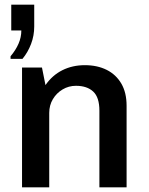

<svg xmlns="http://www.w3.org/2000/svg" viewBox="-20 -799 636 819"><path d="M74 0V-511H159L174 -436Q203 -478 246 -499.5Q289 -521 342 -521Q395 -521 435 -501Q475 -481 497.5 -442.5Q520 -404 520 -348V0H404V-327Q404 -384 377.5 -408.5Q351 -433 304 -433Q273 -433 247 -417.5Q221 -402 205.5 -376Q190 -350 190 -317V0ZM25 -548V-559Q47 -585 59 -612.5Q71 -640 71 -669H28V-779H126V-686Q126 -647 112.5 -611.5Q99 -576 76 -548Z"/></svg>

Font: Chivo Medium
Style: Regular
Weight: 500
Designer: Hector Gatti
Foundry: Omnibus-Type
Version: Version 2.002